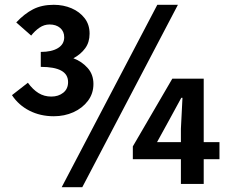

<svg xmlns="http://www.w3.org/2000/svg" viewBox="-20 -774 961 808"><path d="M206.5 -284.8Q149.7 -284.8 103.8 -308.2Q57.9 -331.7 30.4 -373.6L97.4 -425.8Q118.2 -397.1 142 -382.4Q165.8 -367.6 196 -367.6Q225.7 -367.6 246.1 -383.7Q266.5 -399.9 266.5 -428.5Q266.5 -461 237.7 -476.8Q209 -492.6 151.6 -492.6V-555.5Q197.7 -555.5 224 -571.7Q250.2 -587.8 250.2 -617.2Q250.2 -641.7 233.2 -656.4Q216.2 -671 188.6 -671Q165.7 -671 146.1 -657.5Q126.5 -644 111.2 -624.3L48.4 -679.6Q82.7 -716.2 119.3 -735Q156 -753.8 206.2 -753.8Q246.8 -753.8 281 -739.2Q315.2 -724.5 336.1 -697.5Q357 -670.6 357 -632.5Q357 -596.1 338.6 -571Q320.3 -545.8 288.9 -528.7Q324.3 -515.5 348.7 -488.1Q373.2 -460.7 373.2 -420.7Q373.2 -380.1 349.9 -349.4Q326.6 -318.7 288.9 -301.7Q251.2 -284.8 206.5 -284.8ZM239.6 13.8 642 -753.8H728.7L326.3 13.8ZM741.3 0V-232.1L747.9 -362.3H742.9L694.5 -273.4L640.9 -175.9H903.6V-104H539V-157.9L705.2 -443H837.3V0Z"/></svg>

Font: Noto Sans SC Thin
Style: Regular
Weight: 100
Designer: Ryoko NISHIZUKA 西塚涼子 (kana, bopomofo & ideographs); Paul D. Hunt (Latin, Greek & Cyrillic); Sandoll Communications 산돌커뮤니
Foundry: Adobe
Version: Version 2.004-H2;hotconv 1.0.118;makeotfexe 2.5.65603